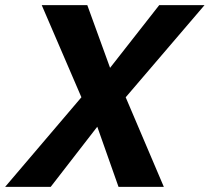

<svg xmlns="http://www.w3.org/2000/svg" viewBox="-82 -730 819 750"><path d="M236 -350 81 -710H259L348 -465L540 -710H717L409 -350L558 0H381L298 -235L116 0H-62Z"/></svg>

Font: Raleway Thin ExtraBold
Style: Italic
Weight: 800
Italic angle: -12°
Version: Version 4.026